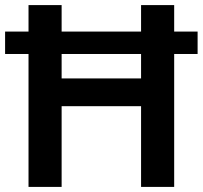

<svg xmlns="http://www.w3.org/2000/svg" viewBox="-20 -734 797 754"><path d="M92 0V-522H0V-610H92V-714H222V-610H534V-714H664V-610H756V-522H664V0H534V-317H222V0ZM222 -426H534V-522H222Z"/></svg>

Font: Noto Sans Thai Looped SemiBold
Style: Regular
Weight: 600
Designer: Sasikarn Vongin, Ben Mitchell
Foundry: The Fontpad Ltd
Version: Version 1.001; ttfautohint (v1.8.4.7-5d5b)